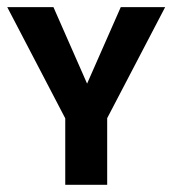

<svg xmlns="http://www.w3.org/2000/svg" viewBox="-26 -512 478 532"><path d="M271 0H154.8V-184.1L-5.9 -492.2H122.1L215.3 -280.3L308.6 -492.2H431.6L271 -184.6Z"/></svg>

Font: Amiri Typewriter
Style: Bold
Weight: 700
Monospace: yes
Designer: Khaled Hosny
Version: Version 1.1